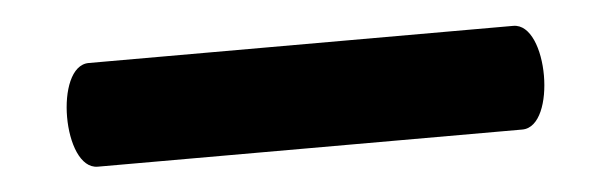

<svg xmlns="http://www.w3.org/2000/svg" viewBox="-26 -15 687 214"><g transform="rotate(-5 318.0 92.0)"><path d="M552 150C591 150 591 34 552 34H77C38 34 38 150 77 150Z"/></g></svg>

Font: Lilita 2
Style: Regular
Weight: 400
Designer: Juan Montoreano
Foundry: Juan Montoreano
Version: Version 2.001